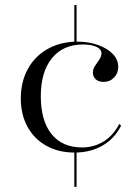

<svg xmlns="http://www.w3.org/2000/svg" viewBox="-20 -591 541 758"><path d="M273.4 146.8V1.6H282.3V146.8ZM273.4 -420.2V-571H282.3V-420.2ZM274.2 11.3Q211.3 11.3 163.3 -15.3Q115.3 -41.9 88.7 -90.3Q62.1 -138.7 62.1 -202.4Q62.1 -268.5 90.3 -319.4Q118.5 -370.2 169.4 -398.4Q220.2 -426.6 285.5 -426.6Q330.6 -426.6 367.3 -413.3Q404 -400 425.4 -377.8Q446.8 -355.6 446.8 -326.6Q446.8 -301.6 430.2 -284.7Q413.7 -267.7 388.7 -267.7Q369.4 -267.7 358.1 -277.8Q346.8 -287.9 346.8 -304.8Q346.8 -318.5 355.2 -331Q363.7 -343.5 372.2 -356Q380.6 -368.5 380.6 -380.6Q380.6 -396.8 360.9 -406Q341.1 -415.3 307.3 -415.3Q229 -415.3 185.1 -361.3Q141.1 -307.3 141.1 -211.3Q141.1 -114.5 183.5 -61.7Q225.8 -8.9 304.8 -8.9Q349.2 -8.9 387.5 -31.5Q425.8 -54 450.8 -101.6L458.1 -95.2Q433.1 -44.4 385.1 -16.5Q337.1 11.3 274.2 11.3Z"/></svg>

Font: Playfair 144pt SemiExpanded Light
Style: Regular
Weight: 300
Width: 6
Designer: Claus Eggers Sørensen
Foundry: Claus Eggers Sørensen
Version: Version 2.203